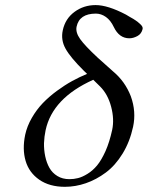

<svg xmlns="http://www.w3.org/2000/svg" viewBox="-20 -718 576 748"><path d="M319.3 -430.2 307.1 -441.9Q253.9 -494.6 235.4 -528.3Q216.3 -562.5 224.6 -600.1Q234.4 -645.5 270.5 -671.9Q306.2 -698.2 352.5 -698.2Q399.9 -698.2 470.7 -661.1L485.4 -652.3L500 -644Q510.3 -637.7 515.1 -633.8Q520 -629.9 526.1 -624.3Q532.2 -618.7 534.4 -614Q536.6 -609.4 535.6 -605Q531.2 -585.9 515.1 -577.4Q499 -568.8 483.9 -568.8Q444.3 -568.8 423.3 -612.8Q411.1 -638.7 392.6 -651.9Q374 -665 353.5 -665Q289.1 -665 278.3 -613.8Q273.9 -591.8 292.2 -565.9Q310.5 -540 360.8 -493.2L420.4 -439.9Q467.3 -400.9 489.7 -342.8Q511.2 -283.2 498.5 -224.1Q485.8 -165.5 457.5 -119.4Q429.2 -73.2 392.1 -45.7Q355 -18.1 314.5 -4.2Q273.9 9.8 232.9 9.8Q172.9 9.8 133.1 -17.8Q93.3 -45.4 79.8 -91.1Q66.4 -136.7 78.1 -192.9Q85.4 -226.6 104 -258.8Q122.6 -291 146.7 -316.2Q170.9 -341.3 201.4 -363.8Q231.9 -386.2 260.7 -402.1Q289.6 -418 319.3 -430.2ZM343.3 -407.2Q184.6 -335.9 157.7 -210.9Q152.3 -185.5 151.4 -160.2Q150.9 -134.3 156.2 -108.9Q161.6 -83.5 172.6 -64Q183.6 -44.4 203.6 -32.2Q223.6 -20 250.5 -20Q267.6 -20 284.2 -24.2Q300.8 -28.3 321 -40.8Q341.3 -53.2 358.2 -73.5Q375 -93.8 391.1 -129.4Q406.7 -164.6 417 -211.9Q425.8 -253.4 413.1 -301.8Q400.4 -350.6 370.1 -380.9Z"/></svg>

Font: Linux Biolinum G
Style: Italic
Weight: 400
Italic angle: -12°
Designer: Philipp H. Poll
Foundry: Philipp H. Poll
Version: Version 0.5.1